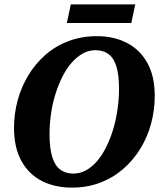

<svg xmlns="http://www.w3.org/2000/svg" viewBox="-20 -839 735 876"><path d="M308 17Q231 17 171.5 -13Q112 -43 78 -104Q44 -165 44 -256Q44 -320 60.5 -381Q77 -442 109 -495Q141 -548 187 -588.5Q233 -629 292.5 -651.5Q352 -674 422 -674Q500 -674 559.5 -643Q619 -612 652.5 -551.5Q686 -491 686 -402Q686 -337 669.5 -275.5Q653 -214 620.5 -161Q588 -108 542 -68Q496 -28 437 -5.5Q378 17 308 17ZM315 -47Q345 -47 372.5 -62Q400 -77 423 -104Q446 -131 464.5 -168Q483 -205 496 -248Q509 -291 516 -338.5Q523 -386 523 -434Q523 -496 511.5 -534.5Q500 -573 476 -591.5Q452 -610 415 -610Q385 -610 358 -595Q331 -580 307.5 -553.5Q284 -527 265.5 -490.5Q247 -454 233.5 -411.5Q220 -369 213 -322Q206 -275 206 -226Q206 -164 218 -124Q230 -84 254.5 -65.5Q279 -47 315 -47ZM285 -734 303 -819H597L579 -734Z"/></svg>

Font: Source Serif 4
Style: Bold Italic
Weight: 700
Italic angle: -12°
Designer: Frank Grießhammer
Foundry: Adobe Systems Incorporated
Version: Version 4.004;hotconv 1.0.116;makeotfexe 2.5.65601